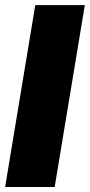

<svg xmlns="http://www.w3.org/2000/svg" viewBox="-20 -748 359 768"><path d="M319.3 -727.5 198.7 0H0.5L121.1 -727.5Z"/></svg>

Font: Inter 17pt Black
Style: Italic
Weight: 900
Italic angle: -9.3988°
Version: Version 4.001;git-66647c0bb